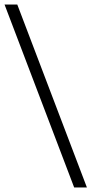

<svg xmlns="http://www.w3.org/2000/svg" viewBox="-128 -772 448 844"><path d="M-108 -752H-52L254 52H198Z"/></svg>

Font: Pathway Extreme 8pt Thin 12pt Thin
Style: Italic
Weight: 250
Italic angle: -8°
Version: Version 1.001;gftools[0.9.26]